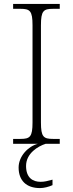

<svg xmlns="http://www.w3.org/2000/svg" viewBox="-20 -734 374 980"><path d="M47 0H173C123 13 75 64 75 121C75 187 114 226 184 226C204 226 228 220 248 211V183C221 190 208 194 187 194C149 194 113 175 113 113C113 48 175 12 213 0H285V-25H251C202 -25 189 -35 189 -109V-605C189 -679 202 -689 251 -689H285V-714H47V-689H84C133 -689 146 -679 146 -605V-109C146 -35 133 -25 84 -25H47Z"/></svg>

Font: Noto Serif Ethiopic ExtraLight
Style: Regular
Weight: 200
Designer: Monotype Design Team
Foundry: Monotype Imaging Inc.
Version: Version 2.102